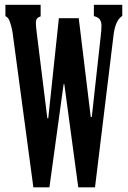

<svg xmlns="http://www.w3.org/2000/svg" viewBox="-20 -780 540 812"><path d="M2.9 -759.8H151.9V-710.9Q148.4 -709.5 144.8 -707.8Q141.1 -706.1 138.2 -703.1Q134.3 -699.7 133.1 -694.6Q131.8 -689.5 131.8 -682.1Q131.8 -675.3 132.6 -666.7Q133.3 -658.2 134.8 -646L180.2 -279.8H184.1L229 -703.1H313L363.8 -285.2H368.2L405.8 -626Q407.7 -638.7 408.4 -651.9Q409.2 -665 409.2 -673.8Q409.2 -681.6 406.2 -689.5Q403.3 -697.3 398.9 -701.2Q392.1 -708 377 -711.9V-759.8H497.1V-712.9Q488.8 -706.5 484.4 -701.4Q480 -696.3 477.1 -690.9Q472.7 -683.6 468 -669.7Q463.4 -655.8 460.9 -637.2L381.8 12.2H311L252 -423.8H249L189 12.2H121.1L33.2 -642.1Q27.8 -673.8 19 -694.8Q17.6 -698.7 13.4 -703.6Q9.3 -708.5 2.9 -711.9Z"/></svg>

Font: BIZ UDMincho
Style: Bold
Weight: 700
Monospace: yes
Designer: TypeBank Co., Ltd.
Foundry: Morisawa Inc.
Version: Version 1.06